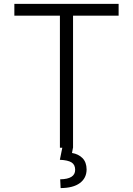

<svg xmlns="http://www.w3.org/2000/svg" viewBox="-20 -747 672 971"><path d="M52.6 -667.6V-727.3H579.9V-667.6H349.4V0H349.1L344.1 26.6Q376.8 32 397.2 52.6Q417.6 73.2 418 110.1Q417.6 153.8 383.9 178.8Q350.1 203.8 286.6 204.2L284.4 159.8Q360.1 158.7 360.1 111.9Q360.1 85.9 341.8 74.4Q323.5 62.9 282.7 61.1L295.1 0H283V-667.6Z"/></svg>

Font: Inter Light BETA
Style: Regular
Weight: 300
Designer: Rasmus Andersson
Foundry: rsms
Version: Version 3.011;git-f93a4a705